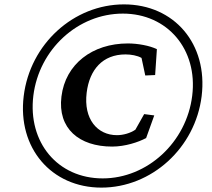

<svg xmlns="http://www.w3.org/2000/svg" viewBox="-20 -848 965 875"><path d="M442 7C671 7 870 -174 899 -410C928 -648 774 -828 545 -828C316 -828 117 -648 88 -410C59 -174 214 7 442 7ZM132 -412C158 -623 335 -786 540 -786C743 -786 882 -623 856 -412C830 -199 651 -35 448 -35C243 -35 106 -199 132 -412ZM260 -408C242 -262 341 -180 491 -180C550 -180 611 -200 646 -219L683 -322L637 -328L597 -257C574 -241 541 -232 513 -232C424 -232 360 -305 375 -426C388 -531 448 -600 552 -600C577 -600 606 -595 625 -584L642 -504L687 -506L695 -624C662 -640 608 -650 563 -650C401 -650 278 -556 260 -408Z"/></svg>

Font: TPK Tissa Web Medium
Style: Italic
Weight: 500
Italic angle: -7°
Designer: Jacques Le Bailly, Suppakit Chalermlarp | Katatrad Co.,Ltd.
Foundry: Jacques Le Bailly, Cadson Demak Co.,Ltd.
Version: Version 5.000;Glyphs 3.1.2 (3151)